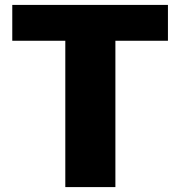

<svg xmlns="http://www.w3.org/2000/svg" viewBox="-20 -762 734 782"><path d="M30 -596H246V0H450V-596H664V-742H30Z"/></svg>

Font: Bisquit Text
Style: Bold
Weight: 800
Version: Version 1.004;Glyphs 3.2.3 (3260)